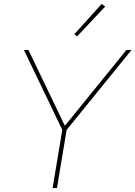

<svg xmlns="http://www.w3.org/2000/svg" viewBox="-20 -951 685 971"><path d="M246 0 295 -294 101 -698H124L307 -317H310L619 -698H645L317 -294L268 0ZM370 -767 356 -778 494 -931 512 -918Z"/></svg>

Font: IBM Plex Mono Thin
Style: Italic
Weight: 100
Italic angle: -9°
Monospace: yes
Designer: Mike Abbink, Paul van der Laan, Pieter van Rosmalen
Foundry: Bold Monday
Version: Version 2.3